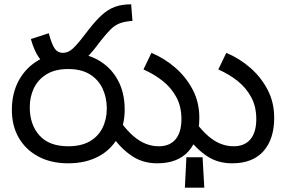

<svg xmlns="http://www.w3.org/2000/svg" viewBox="-20 -745 1326 890"><path d="M265 -425Q236 -425 209.5 -436Q183 -447 161 -477.5Q139 -508 123 -564L206 -591Q221 -536 235 -518Q249 -500 271 -500Q291 -500 308.5 -512.5Q326 -525 358 -565L389 -605Q423 -649 451.5 -675Q480 -701 512 -713Q544 -725 588 -725L594 -648Q559 -646 535.5 -637Q512 -628 492.5 -608.5Q473 -589 447 -556L424 -526Q396 -490 371 -468Q346 -446 320.5 -435.5Q295 -425 265 -425ZM35 -236Q35 -314 68 -373.5Q101 -433 159.5 -466.5Q218 -500 296 -500Q375 -500 433.5 -467.5Q492 -435 525 -376Q558 -317 558 -237Q558 -163 526 -106.5Q494 -50 435 -19Q376 12 296 12Q217 12 158.5 -19Q100 -50 67.5 -105.5Q35 -161 35 -236ZM118 -248Q118 -167 163 -117Q208 -67 296 -67Q356 -67 395.5 -89.5Q435 -112 455 -152Q475 -192 475 -242Q475 -293 455.5 -334.5Q436 -376 396.5 -400.5Q357 -425 296 -425Q235 -425 195.5 -400.5Q156 -376 137 -336Q118 -296 118 -248ZM709 12Q642 12 591.5 -22Q541 -56 502 -111L542 -176Q570 -139 597.5 -115Q625 -91 654.5 -79Q684 -67 716 -67Q767 -67 794 -99.5Q821 -132 821 -193Q821 -251 797.5 -294.5Q774 -338 734.5 -369.5Q695 -401 645 -423L682 -500Q744 -474 794 -430Q844 -386 874 -328Q904 -270 904 -199Q904 -100 854 -44Q804 12 709 12ZM837 125 844 -16H919L927 125ZM1056 12Q989 12 938.5 -22Q888 -56 849 -111L889 -176Q917 -139 944.5 -115Q972 -91 1001.5 -79Q1031 -67 1063 -67Q1114 -67 1141 -99.5Q1168 -132 1168 -193Q1168 -251 1144.5 -294.5Q1121 -338 1081.5 -369.5Q1042 -401 992 -423L1029 -500Q1091 -474 1141 -430Q1191 -386 1221 -328Q1251 -270 1251 -199Q1251 -100 1201 -44Q1151 12 1056 12Z"/></svg>

Font: telugu15
Style: Book
Weight: 400
Designer: Jelle Bosma - Monotype Design Team
Foundry: Monotype Imaging Inc.
Version: Version 2.003